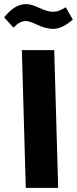

<svg xmlns="http://www.w3.org/2000/svg" viewBox="-47 -911 373 931"><path d="M211 -771C230 -771 261 -777 306 -816L272 -876C246 -860 230 -854 211 -854C161 -854 127 -891 78 -891C42 -891 8 -870 -27 -827L18 -777C38 -797 56 -809 78 -809C113 -809 152 -771 211 -771ZM78 0H235L216 -668H59Z"/></svg>

Font: Noto Sans Arabic UI ExtraCondensed Extra
Style: Regular
Weight: 800
Width: 3
Designer: Nadine Chahine - Monotype Design Team
Foundry: Monotype Imaging Inc.
Version: Version 1.900